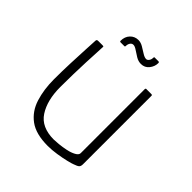

<svg xmlns="http://www.w3.org/2000/svg" viewBox="-169 -712 831 831"><g transform="rotate(45 246.5 -297.0)"><path d="M252 4Q179 4 139 -25.5Q99 -55 83 -106Q67 -157 67 -219Q67 -270 69 -319Q71 -368 73 -407Q75 -446 76 -465Q77 -470 79.5 -471Q82 -472 87 -472H110Q116 -472 117.5 -471Q119 -470 118 -464Q118 -456 116.5 -431Q115 -406 113.5 -370.5Q112 -335 111 -294.5Q110 -254 110 -215Q110 -134 142.5 -84Q175 -34 251 -34Q260 -34 280.5 -36Q301 -38 322.5 -42.5Q344 -47 359.5 -55.5Q375 -64 375 -75V-467Q375 -469 376 -470.5Q377 -472 378 -472H411Q413 -472 414.5 -471Q416 -470 416 -467V-48Q416 -36 410.5 -30.5Q405 -25 387 -19Q380 -16 357.5 -10.5Q335 -5 306 -0.5Q277 4 252 4ZM158 -536Q153 -536 153 -541Q153 -566 168 -582Q183 -598 206 -598Q220 -598 234.5 -589.5Q249 -581 263 -572Q277 -563 287 -563Q294 -563 299.5 -570.5Q305 -578 305 -588Q305 -594 308 -594H332Q337 -594 337 -588Q337 -567 323 -549.5Q309 -532 286 -532Q270 -532 255 -541Q240 -550 227 -559Q214 -568 205 -568Q196 -568 190.5 -560Q185 -552 185 -541Q185 -536 181 -536Z"/></g></svg>

Font: Glory ExtraLight
Style: Regular
Weight: 250
Version: Version 1.011